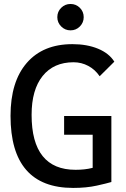

<svg xmlns="http://www.w3.org/2000/svg" viewBox="-20 -922 626 952"><path d="M342.8 9.8Q187.5 9.8 109.9 -79.6Q32.2 -168.9 32.2 -347.7Q32.2 -517.1 112.8 -610.1Q193.4 -703.1 338.9 -703.1Q411.6 -703.1 466.3 -680.4Q521 -657.7 546.9 -616.2L474.1 -543.9Q451.7 -577.1 417.7 -595.2Q383.8 -613.3 344.7 -613.3Q246.1 -613.3 191.4 -545.2Q136.7 -477.1 136.7 -352.5Q136.7 -216.3 191.4 -148.2Q246.1 -80.1 354.5 -80.1Q400.9 -80.1 436.3 -89.1Q471.7 -98.1 494.1 -104.5L532.2 -19.5Q511.7 -13.2 460.2 -1.7Q408.7 9.8 342.8 9.8ZM439.5 -19.5V-346.7H532.2V-19.5ZM297.9 -253.9V-346.7H529.3V-253.9ZM329.6 -771.5Q302.7 -771.5 283.4 -790.8Q264.2 -810.1 264.2 -836.9Q264.2 -864.3 283.4 -883.3Q302.7 -902.3 329.6 -902.3Q356.9 -902.3 376 -883.3Q395 -864.3 395 -836.9Q395 -810.1 376 -790.8Q356.9 -771.5 329.6 -771.5Z"/></svg>

Font: Cascadia Mono
Style: Regular
Weight: 400
Monospace: yes
Designer: Aaron Bell
Foundry: Saja Typeworks
Version: Version 2102.003